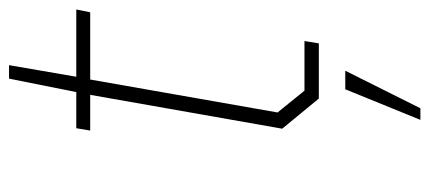

<svg xmlns="http://www.w3.org/2000/svg" viewBox="-276 -432 927 414"><g transform="rotate(-90 187.0 -224.5)"><path d="M182 0 117 -79 190 -493H113L118 -523H196L225 -668H254L229 -523H374L368 -493H223L152 -89L199 -31H306L301 0ZM136 219 202 57H242L161 219Z"/></g></svg>

Font: Tomorrow ExtraLight
Style: Italic
Weight: 275
Italic angle: -10°
Designer: Tony de Marco, Monica Rizzolli
Foundry: Just in Type
Version: Version 2.002